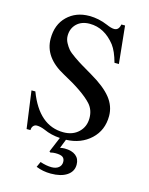

<svg xmlns="http://www.w3.org/2000/svg" viewBox="-130 -757 817 1054"><g transform="rotate(15 278.0 -230.5)"><path d="M225 99 261 13Q211 10 169 -9Q143 -20 122 -20Q110 -20 102 -11Q94 -2 94 13H72L43 -199H65Q132 -22 271 -22Q324 -22 357 -53.5Q390 -85 390 -134Q390 -181 361 -213Q313 -265 193 -329Q71 -394 71 -501Q71 -581 120 -628.5Q169 -676 245 -676Q298 -676 350 -654Q377 -642 394 -642Q420 -642 426 -676H447L469 -463H444Q427 -525 403 -557Q342 -635 258 -635Q212 -635 184.5 -608.5Q157 -582 157 -540Q157 -520 167 -501Q177 -482 188.5 -468.5Q200 -455 229 -435Q258 -415 276 -404.5Q294 -394 336 -369Q417 -322 454 -275.5Q491 -229 491 -173Q491 -92 436 -40.5Q381 11 296 14L276 65Q291 62 302 62Q343 62 365.5 80Q388 98 388 131Q388 170 354.5 192.5Q321 215 263 215Q218 215 179 199L193 168Q229 180 258 180Q283 180 298 168Q313 156 313 136Q313 117 301 108.5Q289 100 260 100Q243 100 232 104Z"/></g></svg>

Font: STIX MathJax Latin
Style: Regular
Weight: 400
Designer: MicroPress Inc., with final additions and corrections provided by Coen Hoffman, Elsevier (retired)
Version: Version 1.1.1